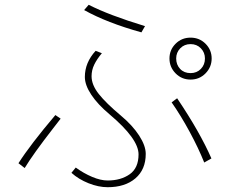

<svg xmlns="http://www.w3.org/2000/svg" viewBox="-20 -702 960 801"><path d="M570 -567Q426 -607 331 -660L350 -682Q434 -639 585 -593ZM775 -370Q738 -370 712.5 -396Q687 -422 687 -458Q687 -494 712.5 -519.5Q738 -545 775 -545Q812 -545 837.5 -519.5Q863 -494 863 -458Q863 -422 837.5 -396Q812 -370 775 -370ZM775 -518Q749 -518 732 -500.5Q715 -483 715 -458Q715 -432 731.5 -414.5Q748 -397 775 -397Q801 -397 818 -414.5Q835 -432 835 -458Q835 -483 818 -500.5Q801 -518 775 -518ZM296 -3Q329 21 364.5 36Q400 51 429 51Q484 51 521 25Q558 -1 558 -58Q558 -123 437 -225Q388 -266 361 -306.5Q334 -347 334 -381Q334 -441 379 -490L405 -480Q384 -455 373 -432Q362 -409 362 -384Q362 -348 392 -310Q422 -272 484 -220Q533 -179 560.5 -136.5Q588 -94 588 -60Q588 5 545 42Q502 79 429 79Q391 79 349.5 62.5Q308 46 278 19ZM832 -24Q808 -84 771.5 -151.5Q735 -219 696 -275L719 -292Q814 -151 862 -41ZM233 -207 202 -167Q118 -59 83 -1L57 -21Q106 -98 211 -222Z"/></svg>

Font: LINE Seed Sans KR Thin
Style: Regular
Weight: 250
Designer: LINE BX Design & Sandoll Inc & Dalton Maag Ltd
Foundry: Sandoll Inc.
Version: Version 1.000